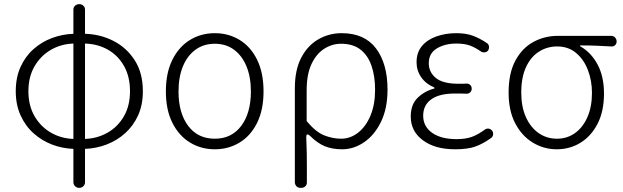

<svg xmlns="http://www.w3.org/2000/svg" viewBox="-20 -707 3007 926"><path d="M334 -37V-497Q275 -495 226 -467Q177 -439 147 -388Q117 -337 117 -267Q117 -197 147 -146Q177 -95 226 -67Q275 -39 334 -37ZM361 199Q350 199 342 191Q334 183 334 172V11Q280 9 230.5 -10Q181 -29 141.5 -64.5Q102 -100 79 -151Q56 -202 56 -267Q56 -333 79 -384Q102 -435 141.5 -470Q181 -505 230.5 -523.5Q280 -542 334 -544V-660Q334 -672 342 -679.5Q350 -687 362 -687H363Q374 -687 382 -679.5Q390 -672 390 -660V-544Q464 -542 527.5 -509.5Q591 -477 630 -416Q669 -355 669 -267Q669 -201 646 -150.5Q623 -100 583.5 -64.5Q544 -29 494 -10Q444 9 390 11V172Q390 183 382 191Q374 199 362 199ZM390 -497V-37Q449 -39 498.5 -67Q548 -95 577.5 -146Q607 -197 607 -267Q607 -337 578.5 -388Q550 -439 501 -467Q452 -495 390 -497Z M1016 13Q950 13 896.5 -19.5Q843 -52 811.5 -114.5Q780 -177 780 -266Q780 -356 811.5 -419Q843 -482 896.5 -514.5Q950 -547 1016 -547Q1082 -547 1135.5 -514.5Q1189 -482 1220 -419Q1251 -356 1251 -266Q1251 -177 1220 -114.5Q1189 -52 1135.5 -19.5Q1082 13 1016 13ZM1016 -38Q1097 -38 1143.5 -100Q1190 -162 1190 -266Q1190 -335 1169 -386.5Q1148 -438 1109 -467Q1070 -496 1016 -496Q962 -496 922.5 -467Q883 -438 862 -386.5Q841 -335 841 -266Q841 -162 887.5 -100Q934 -38 1016 -38Z M1429 199Q1417 199 1409.5 191Q1402 183 1402 171V-281Q1402 -370 1433 -429Q1464 -488 1515.5 -517.5Q1567 -547 1628 -547Q1738 -547 1793.5 -473.5Q1849 -400 1849 -275Q1849 -184 1817.5 -119.5Q1786 -55 1736 -21Q1686 13 1630 13Q1583 13 1547 -1.5Q1511 -16 1474 -53Q1457 -67 1457 -46Q1459 -1 1459.5 31Q1460 63 1460 95Q1460 127 1460 171Q1461 183 1453 191Q1445 199 1433 199ZM1625 -38Q1670 -38 1707.5 -67.5Q1745 -97 1767 -150Q1789 -203 1789 -274Q1789 -339 1772 -389Q1755 -439 1719 -467.5Q1683 -496 1625 -496Q1582 -496 1544 -472Q1506 -448 1482.5 -398.5Q1459 -349 1459 -271V-123Q1503 -70 1544 -54Q1585 -38 1625 -38Z M2175 13Q2078 13 2019.5 -30.5Q1961 -74 1961 -145Q1961 -204 1995.5 -236.5Q2030 -269 2075 -280V-285Q2034 -302 2011.5 -334.5Q1989 -367 1989 -407Q1989 -454 2015 -485Q2041 -516 2085 -531.5Q2129 -547 2181 -547Q2229 -547 2262.5 -534Q2296 -521 2327 -500Q2336 -495 2338 -485Q2340 -475 2335 -465Q2330 -457 2320.5 -455Q2311 -453 2302 -457Q2274 -477 2247.5 -487Q2221 -497 2181 -497Q2126 -497 2087 -473.5Q2048 -450 2048 -402Q2048 -359 2082 -331Q2116 -303 2192 -303Q2206 -303 2213 -303Q2220 -303 2230 -304Q2241 -304 2248 -297Q2255 -290 2255 -279Q2255 -269 2248 -262Q2241 -255 2230 -255Q2217 -256 2204.5 -256Q2192 -256 2175 -256Q2099 -256 2060 -228Q2021 -200 2021 -149Q2021 -97 2064 -66.5Q2107 -36 2182 -36Q2226 -36 2256 -47Q2286 -58 2320 -83Q2328 -88 2337.5 -86.5Q2347 -85 2354 -76Q2360 -67 2358 -56.5Q2356 -46 2348 -41Q2307 -12 2270.5 0.5Q2234 13 2175 13Z M2665 13Q2603 13 2550 -19Q2497 -51 2465 -112Q2433 -173 2433 -260Q2433 -355 2466 -415.5Q2499 -476 2553 -505Q2607 -534 2669 -534H2928Q2939 -534 2946.5 -526Q2954 -518 2954 -507Q2954 -496 2946.5 -489Q2939 -482 2928 -483Q2891 -485 2857.5 -486.5Q2824 -488 2778 -488V-484Q2831 -454 2862 -396Q2893 -338 2893 -256Q2893 -170 2862 -110Q2831 -50 2779.5 -18.5Q2728 13 2665 13ZM2666 -38Q2715 -38 2753 -65Q2791 -92 2813 -142Q2835 -192 2835 -259Q2835 -318 2815.5 -369Q2796 -420 2758.5 -451.5Q2721 -483 2667 -483Q2619 -483 2579.5 -458Q2540 -433 2517 -383.5Q2494 -334 2494 -260Q2494 -192 2516.5 -142Q2539 -92 2578 -65Q2617 -38 2666 -38Z"/></svg>

Font: Chiron GoRound TC L
Style: Regular
Weight: 300
Designer: Ryoko NISHIZUKA 西塚涼子 (kana, bopomofo & ideographs); Paul D. Hunt (Latin, Greek & Cyrillic); Sandoll Communications 산돌커뮤니
Foundry: Adobe
Version: Version 1.000;hotconv 1.1.1;makeotfexe 2.6.0